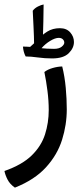

<svg xmlns="http://www.w3.org/2000/svg" viewBox="-42 -504 359 862"><path d="M24.9 338.4Q2.4 322.8 -8.1 302.2Q-18.6 281.7 -22 263.7Q57.6 235.8 100.6 193.6Q143.6 151.4 160.2 99.1Q176.8 46.9 176.8 -9.8Q176.8 -51.8 171.1 -95.9Q165.5 -140.1 157.2 -180.7Q171.4 -191.9 193.8 -198.5Q216.3 -205.1 237.3 -205.6Q248.5 -160.6 253.2 -109.6Q257.8 -58.6 257.8 -13.2Q257.8 56.2 236.6 123.8Q215.3 191.4 164.3 247.3Q113.3 303.2 24.9 338.4ZM191.9 -241.7Q159.2 -241.7 127.7 -246.1Q96.2 -250.5 73.2 -250.5Q63 -269.5 61 -294.9Q65.4 -294.9 78.1 -294.4Q90.8 -293.9 93.3 -293.5Q109.4 -307.1 127.9 -327.1Q146.5 -347.2 170.4 -362.3Q194.3 -377.4 227.1 -377.4Q256.8 -377.4 273.4 -358.4Q290 -339.4 290 -315.4Q290 -288.1 266.4 -264.9Q242.7 -241.7 191.9 -241.7ZM200.7 -284.7Q223.1 -284.7 234.9 -294.2Q246.6 -303.7 246.6 -312.5Q246.6 -321.3 240 -327.6Q233.4 -334 221.7 -334Q205.6 -334 183.1 -320.3Q160.6 -306.6 144.5 -287.6Q154.3 -286.6 168.9 -285.6Q183.6 -284.7 200.7 -284.7ZM111.3 -294.4Q110.8 -341.3 108.4 -386.2Q106 -431.2 105 -455.6Q113.3 -467.3 128.4 -474.9Q143.6 -482.4 153.8 -483.9Q153.8 -450.2 152.6 -406.2Q151.4 -362.3 150.4 -327.6Z"/></svg>

Font: Harmattan SemiBold
Style: Regular
Weight: 600
Designer: George W. Nuss III and SIL International
Foundry: SIL International
Version: Version 4.000